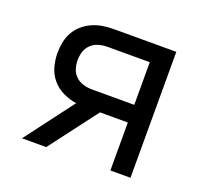

<svg xmlns="http://www.w3.org/2000/svg" viewBox="-96 -633 793 745"><g transform="rotate(20 300.0 -260.0)"><path d="M64 0 215 -200Q187 -204 160.5 -216.5Q134 -229 115 -251Q96 -273 88 -301.5Q80 -330 80 -359Q80 -381 84.5 -403.5Q89 -426 100 -445.5Q111 -465 128.5 -480Q146 -495 166.5 -504Q187 -513 209.5 -516.5Q232 -520 254 -520H512V0H429V-198H314L164 0ZM254 -271H429V-447H254Q236 -447 218.5 -442Q201 -437 187.5 -424.5Q174 -412 168.5 -394.5Q163 -377 163 -359Q163 -341 168.5 -323.5Q174 -306 187.5 -293.5Q201 -281 218.5 -276Q236 -271 254 -271Z"/></g></svg>

Font: Nova
Style: Regular
Weight: 400
Monospace: yes
Designer: Belleve Invis
Foundry: Belleve Invis
Version: Version 24.1.4; ttfautohint (v1.8.4)